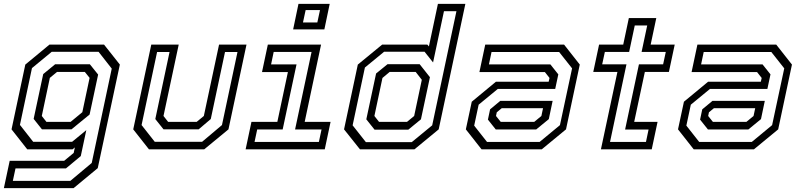

<svg xmlns="http://www.w3.org/2000/svg" viewBox="-40 -770 4123 990"><path d="M-20 200 10 59H291L340 18.5L346 -10L334 0H100.5L19.5 -103L90.5 -437L215 -540H496.5L578 -437L464 97L339.5 200ZM26.2 162.5H322.8L433 70.2L536.2 -416.2L468.2 -503H226.8L124.8 -418.8L62.8 -126L131 -39H332L405 -99L376.5 34.8L300.2 98.2H40ZM176.2 -103.2 133.5 -157 182.8 -388 244.5 -438.8H423.2L466 -385.5L422 -179.5L328.8 -103.2ZM199.5 -141.5H324L384.5 -191.5L422 -368.5L397.5 -399H254L217 -368.5L175.5 -172Z M728 0 647 -103 740 -540H881.5L803 -172L827 -141.5H974L1011 -172L1089.5 -540H1231L1138 -103L1013 0ZM758 -38.8H1002L1104.5 -125.2L1184.5 -501.8H1120.2L1046.8 -156.2L984.2 -103H803.2L760.8 -156.2L834.2 -501.8H770L690 -125.2Z M1471.5 -618.5 1499 -750H1660L1632.5 -618.5ZM1522.2 -654H1596.2L1610 -718.2H1536ZM1226.5 0 1256.5 -141.5H1390L1444.5 -398.5H1311L1341 -540H1615.5L1531 -141.5H1664.5L1634.5 0ZM1272.5 -38.2H1604.2L1618 -102.5H1481.5L1566.5 -502.2H1371.2L1357.8 -438H1489L1417.5 -102.5H1286.2Z M2097 0H1816L1734 -103L1805 -437L1930.5 -540H2163.5L2171.5 -530.5L2218 -750H2359.5L2222 -103ZM2065.5 -101.5H1891.2L1848.8 -154.8L1899.2 -391L1958.2 -439H2123.8L2176.8 -372L2130.5 -154.8ZM2058.5 -141.5 2095.5 -172 2135 -358.5 2103.5 -399H1969L1932 -368L1890.5 -172L1914.5 -141.5ZM2083.2 -37.2 2188.5 -123.8 2313.5 -712.2H2249.2L2193 -448L2149.2 -503.2H1940.5L1841.5 -421.8L1778.2 -123.8L1846.5 -37.2Z M2443 0 2362 -103 2392.5 -245.5 2517 -348.5H2789L2793.5 -368L2769.5 -398.5H2432L2462 -540H2868.5L2949.5 -437L2878.5 -103L2753.5 0ZM2516.2 -102.5 2475.8 -153.2 2487 -206.2 2539.5 -249.8H2809.5L2789.8 -155.8L2724.8 -102.5ZM2471.2 -38.2H2742.5L2847.2 -124.8L2909.8 -417.5L2843 -502H2494.5L2481 -437.8H2798L2838.8 -386.5L2822.8 -311.5H2526.8L2428 -230.2L2405 -122.2ZM2542 -141.5H2714.5L2751.5 -172L2760 -212H2547L2521.5 -191L2517.5 -172Z M3058.5 0 3143.5 -399H3019L3049 -540H3173.5L3202.5 -677H3344L3315 -540H3439L3409 -399H3285L3230 -141.5H3350.5L3320.5 0ZM3105.5 -38.2H3290.8L3304.2 -102.2H3183.2L3254.5 -438.2H3379.2L3393 -502.2H3268.2L3297.2 -638.8H3233L3204 -502.2H3078.8L3065 -438.2H3190.2Z M3537 0 3456 -103 3486.5 -245.5 3611 -348.5H3883L3887.5 -368L3863.5 -398.5H3526L3556 -540H3962.5L4043.5 -437L3972.5 -103L3847.5 0ZM3610.2 -102.5 3569.8 -153.2 3581 -206.2 3633.5 -249.8H3903.5L3883.8 -155.8L3818.8 -102.5ZM3565.2 -38.2H3836.5L3941.2 -124.8L4003.8 -417.5L3937 -502H3588.5L3575 -437.8H3892L3932.8 -386.5L3916.8 -311.5H3620.8L3522 -230.2L3499 -122.2ZM3636 -141.5H3808.5L3845.5 -172L3854 -212H3641L3615.5 -191L3611.5 -172Z"/></svg>

Font: Tourney Thin
Style: Italic
Weight: 100
Italic angle: -12°
Designer: Tyler Finck
Foundry: Etcetera Type Co
Version: Version 1.015